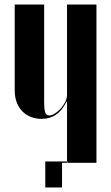

<svg xmlns="http://www.w3.org/2000/svg" viewBox="-20 -719 491 848"><path d="M274 -270H276V-240V0H406V-699H276V-299Q276 -285 268.5 -269.5Q261 -254 249 -240.5Q237 -227 223 -218Q209 -209 197 -209Q185 -209 180 -221.5Q175 -234 175 -272V-699H45V-320Q45 -290 54 -266.5Q63 -243 79 -227Q95 -211 116.5 -202.5Q138 -194 164 -194Q199 -194 226 -211.5Q253 -229 274 -270ZM278 0H254V109H180V-6H278Z"/></svg>

Font: Moniqa Black
Style: Regular
Weight: 900
Designer: Rajesh Rajput
Foundry: Rajesh Rajput
Version: Version 1.000